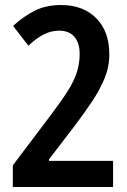

<svg xmlns="http://www.w3.org/2000/svg" viewBox="-20 -744 506 764"><path d="M31 -86 185 -290Q225 -343 250 -382.5Q275 -422 286 -457Q297 -492 297 -529Q297 -573 276 -597.5Q255 -622 215 -622Q183 -622 153 -606.5Q123 -591 93 -562L32 -641Q75 -680 119.5 -702Q164 -724 223 -724Q311 -724 363 -671.5Q415 -619 415 -528Q415 -478 396 -432Q377 -386 346.5 -340.5Q316 -295 280 -247L175 -110V-104H430V0H31Z"/></svg>

Font: Noto Sans Gurmukhi Condensed SemiBold
Style: Regular
Weight: 600
Width: 3
Designer: Jelle Bosma - Monotype Design Team
Foundry: Monotype Imaging Inc.
Version: Version 2.004; ttfautohint (v1.8.4.7-5d5b)